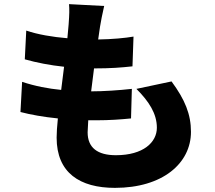

<svg xmlns="http://www.w3.org/2000/svg" viewBox="-20 -839 1040 929"><path d="M87 -443 79 -297C129 -284 190 -273 260 -266C256 -228 254 -195 254 -173C254 -3 366 70 536 70C767 70 904 -49 904 -201C904 -286 875 -357 810 -445L640 -409C701 -348 739 -289 739 -221C739 -151 674 -88 541 -88C452 -88 404 -124 404 -199L407 -257H448C508 -257 565 -261 614 -266L618 -409C556 -402 479 -397 421 -397L435 -508C515 -508 566 -512 621 -518L626 -662C586 -655 523 -649 455 -648L464 -710C469 -738 474 -768 484 -810L314 -819C316 -794 316 -773 312 -720L306 -654C234 -660 163 -672 107 -691L100 -552C156 -536 223 -523 290 -516L276 -404C214 -410 150 -422 87 -443Z"/></svg>

Font: ChiuKong Gothic MN Heavy
Style: Regular
Weight: 900
Designer: Ryoko NISHIZUKA 西塚涼子 (kana, bopomofo & ideographs); Paul D. Hunt (Latin, Greek & Cyrillic); Sandoll Communications 산돌커뮤니
Foundry: Adobe
Version: Version 1.300